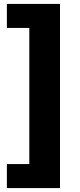

<svg xmlns="http://www.w3.org/2000/svg" viewBox="-20 -762 408 976"><path d="M15 194V72H129V-620H15V-742H285V194Z"/></svg>

Font: Montserrat Alternates
Style: Bold
Weight: 700
Designer: Julieta Ulanovsky
Foundry: Julieta Ulanovsky
Version: Version 7.200